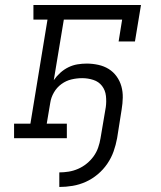

<svg xmlns="http://www.w3.org/2000/svg" viewBox="-20 -550 640 764"><path d="M216 194V136Q234 136 253 133Q272 130 290.5 122Q309 114 325 101Q341 88 352.5 72Q364 56 370.5 37.5Q377 19 380 0Q385 -31 390.5 -62Q396 -93 401 -124Q404 -146 401.5 -168.5Q399 -191 386 -208Q373 -225 351.5 -232Q330 -239 307 -239Q286 -239 264.5 -234Q243 -229 224.5 -215.5Q206 -202 194.5 -182Q183 -162 180 -141L166 -58H246V0H36V-58H101L169 -472H113V-530H541L517 -385H452L466 -472H234L194 -231Q205 -247 220 -260.5Q235 -274 252.5 -282.5Q270 -291 288.5 -294Q307 -297 325 -297Q348 -297 371 -292Q394 -287 412.5 -275.5Q431 -264 444 -246Q457 -228 463 -206.5Q469 -185 468.5 -161.5Q468 -138 464 -114L446 0Q441 27 432 52.5Q423 78 407 101.5Q391 125 369 143.5Q347 162 321.5 173.5Q296 185 269 189.5Q242 194 216 194Z"/></svg>

Font: Iosevka Slab LtExObl
Style: Regular
Weight: 300
Width: 7
Italic angle: -9°
Monospace: yes
Designer: Belleve Invis
Foundry: Belleve Invis
Version: Version 11.1.0; ttfautohint (v1.8.3)